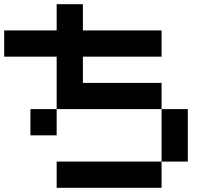

<svg xmlns="http://www.w3.org/2000/svg" viewBox="-20 -895 1040 915"><path d="M0 -625V-750H250V-875H375V-750H750V-625H375V-500H750V-375H250V-625ZM125 -250V-375H250V-250ZM250 0V-125H750V0ZM750 -125V-375H875V-125Z"/></svg>

Font: Galmuri7 Regular
Style: Regular
Weight: 400
Designer: Lee Minseo (quiple)
Version: Version 2.399;hotconv 1.1.1;makeotfexe 2.6.0 DEVELOPMENT